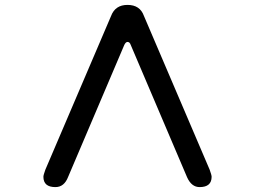

<svg xmlns="http://www.w3.org/2000/svg" viewBox="-20 -742 1040 783"><path d="M157 -21Q157 -28 165 -50L433 -677Q450 -722 500 -722Q551 -722 567 -677L835 -50Q843 -28 843 -21Q843 21 794 21Q761 21 743 -19L513 -559Q509 -571 500 -571Q493 -571 487 -559L258 -21Q242 21 206 21Q157 21 157 -21Z"/></svg>

Font: 寒蝉全圆体
Style: Regular
Weight: 400
Designer: Warren2060
      Designed by Motoya company      

      [Varela Round]
      Joe Prince(Latin component); Avraham Cornf
Foundry: ChillType
Version: Version 3.200